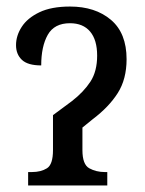

<svg xmlns="http://www.w3.org/2000/svg" viewBox="-20 -567 444 587"><path d="M66 0V-41H78Q105 -41 123.5 -52.5Q142 -64 142 -108V-215L200 -258Q236 -286 256.5 -317.5Q277 -349 277 -397Q277 -445 255.5 -470.5Q234 -496 194 -496Q146 -496 126 -460.5Q106 -425 106 -367Q65 -367 47 -384Q29 -401 29 -429Q29 -458 46.5 -485Q64 -512 100.5 -529.5Q137 -547 194 -547Q271 -547 319 -506.5Q367 -466 367 -386Q367 -325 340 -282.5Q313 -240 264 -203L232 -177V-108Q232 -64 253 -52.5Q274 -41 300 -41H308V0Z"/></svg>

Font: Noto Serif Condensed
Style: Regular
Weight: 400
Width: 3
Designer: Monotype Design Team
Foundry: Monotype Imaging Inc.
Version: Version 2.013; ttfautohint (v1.8.4.7-5d5b)